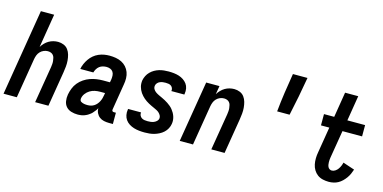

<svg xmlns="http://www.w3.org/2000/svg" viewBox="-74 -1171 3149 1579"><g transform="rotate(15 1500.0 -382.0)"><path d="M3 0 124 -735H237L190 -448Q201 -466 216 -481.5Q231 -497 249 -507.5Q267 -518 287 -523Q307 -528 327 -528Q352 -528 375 -518.5Q398 -509 412 -490Q426 -471 432.5 -447.5Q439 -424 441 -399Q443 -374 440.5 -348.5Q438 -323 434 -298L385 0H272L324 -313Q326 -327 327 -340Q328 -353 326.5 -366Q325 -379 322 -391.5Q319 -404 311 -413.5Q303 -423 291 -427.5Q279 -432 265 -432Q248 -432 231 -425Q214 -418 201 -404.5Q188 -391 181.5 -374Q175 -357 172 -340L116 0Z M635 8Q607 8 580.5 0Q554 -8 537 -27Q520 -46 515.5 -73.5Q511 -101 516 -129V-130Q521 -157 531.5 -184Q542 -211 560.5 -233.5Q579 -256 604 -273Q629 -290 656 -299.5Q683 -309 710.5 -313Q738 -317 765 -317H824L829 -345Q831 -361 830 -377.5Q829 -394 820.5 -407Q812 -420 797 -426Q782 -432 765 -432Q750 -432 734 -428Q718 -424 705 -414Q692 -404 683.5 -389.5Q675 -375 671 -360H560Q564 -383 574 -405.5Q584 -428 598 -448Q612 -468 631 -484Q650 -500 673 -510Q696 -520 719 -524Q742 -528 765 -528Q792 -528 818.5 -523.5Q845 -519 868 -507.5Q891 -496 908 -477Q925 -458 934 -434Q943 -410 943.5 -383Q944 -356 939 -329L903 -108Q902 -104 902.5 -100Q903 -96 905.5 -93Q908 -90 911.5 -89Q915 -88 919 -88H936V8H903Q881 8 859.5 3.5Q838 -1 821.5 -13.5Q805 -26 795.5 -45.5Q786 -65 787 -87Q781 -77 780 -74.5Q779 -72 775 -67Q771 -62 767 -57.5Q763 -53 759.5 -48.5Q756 -44 752 -39.5Q748 -35 743 -31Q738 -27 733 -23.5Q728 -20 723 -16.5Q718 -13 713 -10.5Q708 -8 702.5 -5.5Q697 -3 691.5 -1Q686 1 680.5 2.5Q675 4 669.5 5Q664 6 658.5 6.5Q653 7 647 7.5Q641 8 635 8ZM695 -88Q709 -88 723 -91.5Q737 -95 749.5 -103Q762 -111 772 -123Q782 -135 788.5 -148Q795 -161 799 -175Q803 -189 805 -203L808 -221H765Q743 -221 721.5 -216.5Q700 -212 680 -200Q660 -188 645.5 -168.5Q631 -149 628 -127Q627 -120 629 -112.5Q631 -105 637 -101Q643 -97 650 -94.5Q657 -92 664 -90.5Q671 -89 679 -88.5Q687 -88 695 -88Z M1205 8Q1181 8 1158 5.5Q1135 3 1113.5 -3.5Q1092 -10 1073 -22Q1054 -34 1041.5 -51.5Q1029 -69 1024.5 -91.5Q1020 -114 1024 -138L1025 -144H1136L1135 -142Q1133 -129 1139 -117Q1145 -105 1155.5 -98.5Q1166 -92 1178.5 -90Q1191 -88 1205 -88Q1218 -88 1231.5 -89.5Q1245 -91 1257.5 -96Q1270 -101 1281 -111Q1292 -121 1294 -134Q1296 -148 1289.5 -160Q1283 -172 1273.5 -181Q1264 -190 1252 -196Q1240 -202 1228 -207.5Q1216 -213 1204 -218.5Q1192 -224 1180.5 -230.5Q1169 -237 1157.5 -244.5Q1146 -252 1136.5 -260.5Q1127 -269 1118 -278.5Q1109 -288 1101.5 -299Q1094 -310 1088.5 -322Q1083 -334 1079.5 -347Q1076 -360 1075.5 -374Q1075 -388 1077 -402Q1081 -422 1090.5 -441Q1100 -460 1115.5 -475.5Q1131 -491 1149.5 -501.5Q1168 -512 1188 -518Q1208 -524 1228.5 -526Q1249 -528 1268 -528Q1291 -528 1313.5 -525.5Q1336 -523 1356.5 -516.5Q1377 -510 1395 -498Q1413 -486 1425.5 -469Q1438 -452 1442 -430Q1446 -408 1442 -385L1441 -378H1330L1331 -381Q1333 -393 1328 -404Q1323 -415 1314 -421.5Q1305 -428 1292.5 -430Q1280 -432 1268 -432Q1256 -432 1244 -430.5Q1232 -429 1220 -424Q1208 -419 1199 -409Q1190 -399 1188 -387Q1185 -370 1193 -356.5Q1201 -343 1214 -334Q1227 -325 1241 -318.5Q1255 -312 1269 -305.5Q1283 -299 1297 -291.5Q1311 -284 1323.5 -275.5Q1336 -267 1348 -257Q1360 -247 1369.5 -235Q1379 -223 1386.5 -210Q1394 -197 1399 -182Q1404 -167 1405.5 -151Q1407 -135 1404 -118Q1401 -98 1390.5 -78Q1380 -58 1363.5 -43Q1347 -28 1327.5 -18Q1308 -8 1287.5 -2Q1267 4 1246 6Q1225 8 1205 8Z M1503 0 1589 -520H1702L1690 -448Q1701 -466 1716 -481.5Q1731 -497 1749 -507.5Q1767 -518 1787 -523Q1807 -528 1827 -528Q1852 -528 1875 -518.5Q1898 -509 1912 -490Q1926 -471 1932.5 -447.5Q1939 -424 1941 -399Q1943 -374 1940.5 -348.5Q1938 -323 1934 -298L1885 0H1772L1824 -313Q1826 -327 1827 -340Q1828 -353 1826.5 -366Q1825 -379 1822 -391.5Q1819 -404 1811 -413.5Q1803 -423 1791 -427.5Q1779 -432 1765 -432Q1748 -432 1731 -425Q1714 -418 1701 -404.5Q1688 -391 1681.5 -374Q1675 -357 1672 -340L1616 0Z M2214 -442Q2222 -524 2234 -606.5Q2246 -689 2260 -772H2384Q2370 -689 2354 -606.5Q2338 -524 2320 -442Z M2773 8Q2747 8 2721.5 2Q2696 -4 2676.5 -18.5Q2657 -33 2644 -54.5Q2631 -76 2626 -101Q2621 -126 2621.5 -152.5Q2622 -179 2627 -205L2663 -424H2592V-520H2679L2714 -735H2826L2791 -520H2942V-424H2775L2736 -189Q2734 -179 2733.5 -168.5Q2733 -158 2733 -147.5Q2733 -137 2735 -126.5Q2737 -116 2741.5 -107.5Q2746 -99 2754.5 -93.5Q2763 -88 2773 -88Q2788 -88 2802 -97Q2816 -106 2825.5 -119.5Q2835 -133 2841 -147.5Q2847 -162 2850 -176L2949 -143Q2943 -124 2934.5 -105Q2926 -86 2913.5 -68.5Q2901 -51 2885.5 -36Q2870 -21 2852 -11Q2834 -1 2813.5 3.5Q2793 8 2773 8Z"/></g></svg>

Font: Iosevka SS18
Style: Bold Italic
Weight: 700
Italic angle: -9°
Monospace: yes
Designer: Belleve Invis
Foundry: Belleve Invis
Version: Version 25.1.1; ttfautohint (v1.8.4)